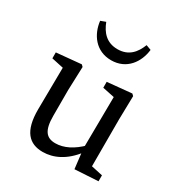

<svg xmlns="http://www.w3.org/2000/svg" viewBox="-175 -857 933 993"><g transform="rotate(30 291.5 -360.5)"><path d="M222.5 13.1C286.6 13.1 352.6 -18.1 408.1 -91H423.3L407.9 -133.8C359 -84.3 307.2 -58.4 256.9 -58.4C203.1 -58.4 177.4 -88.8 177.4 -176.3V-330.6L182.4 -470.7L172.1 -480.7L24.7 -466.8V-431.4L117.5 -411.4L95.8 -431.2L92.8 -166.9C91.8 -34.9 142.2 13.1 222.5 13.1ZM410.3 8.2 549.3 0V-35.6L481.2 -50.4V-330.6L484.2 -470.7L473.9 -480.7L328.7 -466.6V-431.4L399.7 -416.6L396.6 -108.9L410.3 8.2ZM141.5 -723C150.3 -646.5 199.8 -574.5 292.2 -574.5C384.5 -574.5 434 -646.5 442.8 -723L412.7 -734.2C392.7 -682.4 358.6 -640.5 292.2 -640.5C225.7 -640.5 191.6 -682.3 171.6 -734.2L141.5 -723Z"/></g></svg>

Font: Source Serif Variable
Style: Regular
Weight: 389
Designer: Frank Grießhammer
Foundry: Adobe Systems Incorporated
Version: Version 3.001;hotconv 1.0.111;makeotfexe 2.5.65597